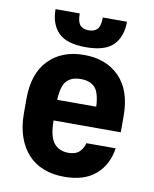

<svg xmlns="http://www.w3.org/2000/svg" viewBox="-82 -780 685 852"><g transform="rotate(10 260.0 -354.0)"><path d="M265 9Q214 9 172.5 -7Q131 -23 102 -54.5Q73 -86 57 -132Q41 -178 41 -237V-303Q41 -417 100.5 -478Q160 -539 260 -539Q360 -539 419.5 -478Q479 -417 479 -302V-229H176Q177 -155 200.5 -127Q224 -99 265 -99Q298 -99 315 -115.5Q332 -132 337 -155H469Q458 -80 407 -35.5Q356 9 265 9ZM264 -431Q222 -431 200.5 -408Q179 -385 176 -322H352Q349 -385 327.5 -408Q306 -431 264 -431ZM260 -574Q173 -574 136 -612Q99 -650 99 -717H208Q208 -679 221 -664.5Q234 -650 259.6 -650Q286 -650 299 -664.5Q312 -679 312 -717H421Q421 -650 384 -612Q347 -574 260 -574Z"/></g></svg>

Font: Golos UI VF
Style: Regular
Weight: 400
Designer: A.Korolkova, Vitaly Kuzmin
Foundry: ParaType Ltd
Version: Version 2.000